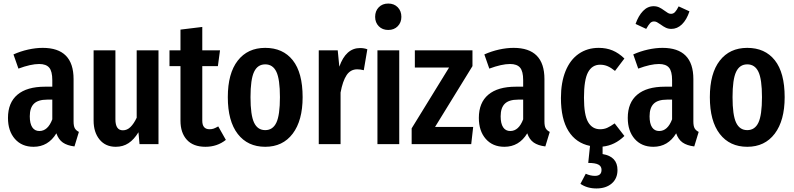

<svg xmlns="http://www.w3.org/2000/svg" viewBox="-20 -813 4480 1083"><path d="M425 -69 400 13Q359 8 334.5 -9Q310 -26 298 -61Q252 15 169 15Q103 15 64 -29.5Q25 -74 25 -148Q25 -234 78.5 -279Q132 -324 234 -324H275V-361Q275 -411 257.5 -431.5Q240 -452 201 -452Q154 -452 84 -426L56 -506Q96 -524 139 -533.5Q182 -543 221 -543Q395 -543 395 -367V-128Q395 -102 402 -89.5Q409 -77 425 -69ZM275 -140V-251H246Q195 -251 171.5 -228Q148 -205 148 -157Q148 -116 162 -95Q176 -74 202 -74Q250 -74 275 -140Z M874 0H767L761 -67Q736 -26 705 -5.5Q674 15 633 15Q575 15 541.5 -26Q508 -67 508 -133V-529H631V-140Q631 -78 673 -78Q697 -78 716 -96.5Q735 -115 751 -149V-529H874Z M1254 -24Q1205 15 1139 15Q1070 15 1034 -24.5Q998 -64 998 -132V-440H936V-529H998V-646L1121 -661V-529H1221L1209 -440H1121V-132Q1121 -84 1162 -84Q1175 -84 1185 -87.5Q1195 -91 1211 -100Z M1687 -265Q1687 -133 1631 -59Q1575 15 1476 15Q1377 15 1321 -57.5Q1265 -130 1265 -265Q1265 -399 1321 -471Q1377 -543 1476 -543Q1576 -543 1631.5 -473Q1687 -403 1687 -265ZM1393 -265Q1393 -164 1413 -121.5Q1433 -79 1476 -79Q1519 -79 1539 -121.5Q1559 -164 1559 -265Q1559 -366 1539 -408Q1519 -450 1476 -450Q1433 -450 1413 -407.5Q1393 -365 1393 -265Z M2052 -535 2032 -417Q2012 -422 1995 -422Q1957 -422 1935 -389Q1913 -356 1901 -291V0H1778V-529H1885L1894 -437Q1931 -542 2011 -542Q2034 -542 2052 -535Z M2232 -529V0H2109V-529ZM2244 -718Q2244 -686 2223.5 -665Q2203 -644 2170 -644Q2137 -644 2116.5 -665Q2096 -686 2096 -718Q2096 -751 2116.5 -772Q2137 -793 2170 -793Q2203 -793 2223.5 -772Q2244 -751 2244 -718Z M2645 -529V-440L2434 -97H2649L2638 0H2302V-89L2513 -432H2320V-529Z M3081 -69 3056 13Q3015 8 2990.5 -9Q2966 -26 2954 -61Q2908 15 2825 15Q2759 15 2720 -29.5Q2681 -74 2681 -148Q2681 -234 2734.5 -279Q2788 -324 2890 -324H2931V-361Q2931 -411 2913.5 -431.5Q2896 -452 2857 -452Q2810 -452 2740 -426L2712 -506Q2752 -524 2795 -533.5Q2838 -543 2877 -543Q3051 -543 3051 -367V-128Q3051 -102 3058 -89.5Q3065 -77 3081 -69ZM2931 -140V-251H2902Q2851 -251 2827.5 -228Q2804 -205 2804 -157Q2804 -116 2818 -95Q2832 -74 2858 -74Q2906 -74 2931 -140Z M3379 14V56Q3463 70 3463 146Q3463 194 3430.5 222Q3398 250 3344 250Q3292 250 3254 224L3284 167Q3310 179 3336 179Q3373 179 3373 145Q3373 125 3355.5 115.5Q3338 106 3298 106L3308 10Q3229 -6 3186.5 -74Q3144 -142 3144 -260Q3144 -348 3170 -412Q3196 -476 3244.5 -509.5Q3293 -543 3357 -543Q3400 -543 3435 -528.5Q3470 -514 3502 -483L3449 -413Q3427 -431 3407.5 -439.5Q3388 -448 3365 -448Q3320 -448 3297 -405.5Q3274 -363 3274 -262Q3274 -164 3297.5 -124Q3321 -84 3365 -84Q3387 -84 3405 -92Q3423 -100 3447 -117L3502 -46Q3448 7 3379 14Z M3921 -69 3896 13Q3855 8 3830.5 -9Q3806 -26 3794 -61Q3748 15 3665 15Q3599 15 3560 -29.5Q3521 -74 3521 -148Q3521 -234 3574.5 -279Q3628 -324 3730 -324H3771V-361Q3771 -411 3753.5 -431.5Q3736 -452 3697 -452Q3650 -452 3580 -426L3552 -506Q3592 -524 3635 -533.5Q3678 -543 3717 -543Q3891 -543 3891 -367V-128Q3891 -102 3898 -89.5Q3905 -77 3921 -69ZM3771 -140V-251H3742Q3691 -251 3667.5 -228Q3644 -205 3644 -157Q3644 -116 3658 -95Q3672 -74 3698 -74Q3746 -74 3771 -140ZM3706 -675Q3693 -684 3685.5 -688Q3678 -692 3669 -692Q3656 -692 3647 -682.5Q3638 -673 3625 -650L3565 -678Q3581 -724 3607 -751Q3633 -778 3667 -778Q3684 -778 3698 -771.5Q3712 -765 3728 -753Q3740 -744 3748 -739.5Q3756 -735 3765 -735Q3778 -735 3787.5 -745Q3797 -755 3808 -777L3869 -749Q3853 -701 3826.5 -675.5Q3800 -650 3767 -650Q3750 -650 3736 -656.5Q3722 -663 3706 -675Z M4406 -265Q4406 -133 4350 -59Q4294 15 4195 15Q4096 15 4040 -57.5Q3984 -130 3984 -265Q3984 -399 4040 -471Q4096 -543 4195 -543Q4295 -543 4350.5 -473Q4406 -403 4406 -265ZM4112 -265Q4112 -164 4132 -121.5Q4152 -79 4195 -79Q4238 -79 4258 -121.5Q4278 -164 4278 -265Q4278 -366 4258 -408Q4238 -450 4195 -450Q4152 -450 4132 -407.5Q4112 -365 4112 -265Z"/></svg>

Font: Fira Sans Extra Condensed Medium
Style: Regular
Weight: 500
Width: 1
Designer: Carrois Corporate & Edenspiekermann AG
Foundry: Carrois Corporate GbR & Edenspiekermann AG
Version: Version 4.203